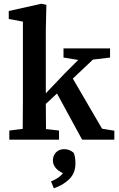

<svg xmlns="http://www.w3.org/2000/svg" viewBox="-20 -750 640 1031"><path d="M30 0V-49L102 -58Q102 -96 102.5 -136.5Q103 -177 103 -213V-634L27 -648V-691L203 -730L229 -724L226 -589V-249L327 -355L400 -428L321 -441V-490H571V-441L479 -430L371 -328L528 -59L594 -48V0H421L286 -248L226 -192Q226 -159 226.5 -124.5Q227 -90 227 -57L297 -49V0ZM385 128Q385 180 351.5 212.5Q318 245 269 261L254 224Q299 206 318 180Q289 166 276.5 148.5Q264 131 264 112Q264 86 280.5 68.5Q297 51 325 51Q354 51 376 71Q381 84 383 97Q385 110 385 128Z"/></svg>

Font: Source Serif 4 SmText Semibold
Style: Regular
Weight: 600
Designer: Frank Grießhammer
Foundry: Adobe
Version: Version 4.005;hotconv 1.1.0;makeotfexe 2.6.0